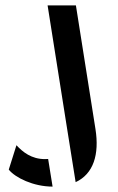

<svg xmlns="http://www.w3.org/2000/svg" viewBox="-20 -680 436 712"><path d="M175 12 158.5 -90.5C154.5 -90 150.5 -90 146.5 -90C96.5 -90 64 -116.5 41 -141.5L12.5 -51C36.5 -21 104 12 175 12ZM156.5 -660 226.5 -217.5 260.5 -4.5C326.5 -35 349 -107 334 -201.5L261.5 -660Z"/></svg>

Font: Font.Observer
Style: Regular
Weight: 500
Italic angle: 9°
Version: Version 1.001;FEAKit 1.0